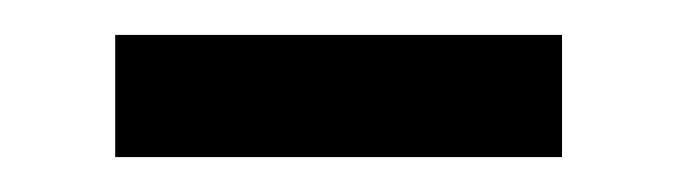

<svg xmlns="http://www.w3.org/2000/svg" viewBox="-20 -335 387 110"><path d="M46 -245H302V-315H46Z"/></svg>

Font: Noto Sans CJK SC Regular
Style: Regular
Weight: 400
Designer: Ryoko NISHIZUKA (kana & ideographs); Paul D. Hunt (Latin, Greek & Cyrillic); Wenlong ZHANG (bopomofo); Sandoll Communica
Foundry: Adobe Systems Incorporated
Version: Version 1.004;PS 1.004;hotconv 1.0.82;makeotf.lib2.5.63406